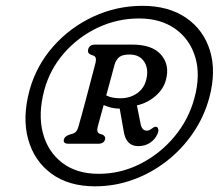

<svg xmlns="http://www.w3.org/2000/svg" viewBox="-20 -782 770 676"><path d="M314.5 -126Q222 -126 161.2 -170.5Q100.5 -215 79.2 -291.5Q58 -368 84 -464.5Q108 -551 167 -618Q226 -685 308 -723.2Q390 -761.5 481.5 -761.5Q573 -761.5 634.8 -719.5Q696.5 -677.5 719.2 -604Q742 -530.5 716.5 -436.5Q698 -369.5 659.2 -313Q620.5 -256.5 566.5 -214.5Q512.5 -172.5 448.2 -149.2Q384 -126 314.5 -126ZM327.5 -170Q404.5 -170 473.8 -205Q543 -240 593.5 -300.2Q644 -360.5 664.5 -436.5Q686.5 -517.5 667.5 -580.8Q648.5 -644 597 -680.5Q545.5 -717 469.5 -717Q393.5 -717 324.8 -684.8Q256 -652.5 206 -595.5Q156 -538.5 136 -465Q113.5 -381 130.8 -314.5Q148 -248 198.8 -209Q249.5 -170 327.5 -170ZM564 -500Q555.5 -468 527 -443.5Q498.5 -419 462 -411L475 -346Q479.5 -322 497 -322Q503 -322 508 -325Q513 -328 517 -331Q524 -336.5 530 -335.5Q535.5 -334.5 537.2 -327.2Q539 -320 534.5 -310.5Q526 -291 508.2 -279.2Q490.5 -267.5 466.5 -267.5Q423.5 -267.5 415.5 -320L401.5 -399.5Q386 -399.5 371.5 -403Q357 -406.5 345 -412Q338.5 -389 333 -368.8Q327.5 -348.5 324 -335.5Q319 -315.5 331 -311L341 -308Q352.5 -302 350 -291.5Q345.5 -276 327 -276H220.5Q201 -276 205 -291.5Q208 -302 224.5 -308L236.5 -311.5Q251 -316 256 -335.5Q261.5 -355 269.8 -385Q278 -415 286.8 -448.5Q295.5 -482 303.5 -512Q311.5 -542 316.5 -561.5Q321 -581.5 309.5 -586L300 -589.5Q287 -594.5 290.5 -608.5Q295 -625 314.5 -625H445.5Q516.5 -625 547.5 -588.8Q578.5 -552.5 564 -500ZM383 -553Q380 -541.5 371.8 -511.2Q363.5 -481 354 -446Q366.5 -440 379 -438Q391.5 -436 403.5 -436Q437.5 -436 462.2 -453.2Q487 -470.5 494.5 -500Q504.5 -538 488.2 -564Q472 -590 436 -590Q411 -590 399.8 -581Q388.5 -572 383 -553Z"/></svg>

Font: Fraunces 72pt S100
Style: Italic
Weight: 400
Italic angle: -16°
Version: Version 1.000; ttfautohint (v1.8.3)